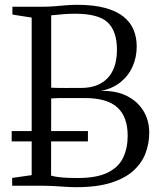

<svg xmlns="http://www.w3.org/2000/svg" viewBox="-20 -771 664 797"><path d="M111.5 -44V-698L31.5 -710.5V-743H152.5Q182.5 -743 206.5 -745Q230.5 -747 252.8 -749Q275 -751 300 -751Q369 -751 416.5 -738Q464 -725 492.8 -701.8Q521.5 -678.5 534.5 -647.2Q547.5 -616 547.5 -578.5Q547.5 -533.5 530.5 -495Q513.5 -456.5 480.2 -429.8Q447 -403 398.5 -393.5Q460 -395.5 505 -373.5Q550 -351.5 574.8 -311.5Q599.5 -271.5 599.5 -220Q599.5 -176.5 584.5 -136Q569.5 -95.5 535 -63.5Q500.5 -31.5 442 -12.8Q383.5 6 297 6Q277 6 253.8 4.5Q230.5 3 204.5 1.5Q178.5 0 148.5 0H30.5V-32.5ZM192.5 -407Q204 -406.5 221 -406Q238 -405.5 256 -405.8Q274 -406 290 -406Q306 -406 316 -406Q365 -406 398.2 -424.8Q431.5 -443.5 448.5 -478.8Q465.5 -514 465.5 -564Q465.5 -641.5 427.2 -677.8Q389 -714 292 -714Q267 -714 248.5 -712.5Q230 -711 216.2 -709.5Q202.5 -708 192.5 -707.5ZM192 -42Q205.5 -38 224.2 -35.8Q243 -33.5 263 -32.8Q283 -32 301 -32Q381 -32 426.5 -54.2Q472 -76.5 491 -116.2Q510 -156 510 -207Q510 -286 467.2 -325Q424.5 -364 332 -364Q318 -364 299 -364Q280 -364 259.8 -364Q239.5 -364 221.8 -363.8Q204 -363.5 192.5 -362.5ZM345 -227V-184H28.5V-227Z"/></svg>

Font: Merriweather 72pt Light
Style: Regular
Weight: 300
Version: Version 2.100